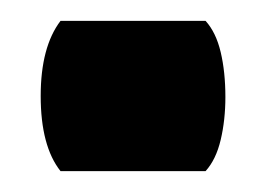

<svg xmlns="http://www.w3.org/2000/svg" viewBox="-20 -283 255 184"><path d="M38 -119Q19 -143 19 -191Q19 -238 38 -263H177Q187 -252 191.5 -233Q196 -214 196 -190Q196 -168 191.5 -149Q187 -130 177 -119Z"/></svg>

Font: Tac One
Style: Regular
Weight: 400
Designer: Oluseyi Olusanya, David Udoh, Eyiyemi Adegbite, Mirko Velimirović
Version: Version 1.003; ttfautohint (v1.8.4.7-5d5b)